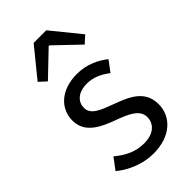

<svg xmlns="http://www.w3.org/2000/svg" viewBox="-233 -806 885 885"><g transform="rotate(-45 209.5 -364.0)"><path d="M209 12C324 12 387 -54 387 -133C387 -225 309 -254 239 -280C184 -301 131 -318 131 -364C131 -401 159 -434 220 -434C263 -434 298 -416 331 -391L370 -443C333 -473 280 -498 219 -498C114 -498 52 -438 52 -360C52 -278 128 -245 197 -220C250 -200 308 -178 308 -128C308 -86 276 -52 212 -52C154 -52 111 -76 69 -110L28 -55C74 -17 140 12 209 12ZM65 -600 100 -568 218 -681H222L340 -568L375 -600L261 -740H179Z"/></g></svg>

Font: Giro Sans Regular
Style: Regular
Weight: 400
Designer: Paul D. Hunt
Foundry: Adobe Systems Incorporated
Version: Version 1.000;PS 1.0;hotconv 1.0.88;makeotf.lib2.5.647800